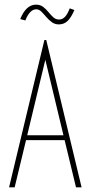

<svg xmlns="http://www.w3.org/2000/svg" viewBox="-20 -806 390 826"><path d="M307 0 258 -203H92L43 0H19L171 -634H179L331 0ZM175 -549 97 -224H253ZM280 -770 300 -763Q287 -732 271.5 -716.5Q256 -701 233 -701Q216 -701 202.5 -711Q189 -721 178.5 -733.5Q168 -746 158 -756Q148 -766 136 -766Q108 -766 89 -718L67 -724Q92 -786 135 -786Q153 -786 165.5 -776.5Q178 -767 188.5 -754Q199 -741 209.5 -731.5Q220 -722 234 -722Q248 -722 259 -733Q270 -744 280 -770Z"/></svg>

Font: Inconsolata ExtraCondensed ExtraLight
Style: Regular
Weight: 200
Width: 2
Monospace: yes
Designer: Raph Levien, Cyreal, Brenton Simpson
Foundry: Raph Levien, Cyreal, Google
Version: Version 3.001; ttfautohint (v1.8.2.53-6de2)